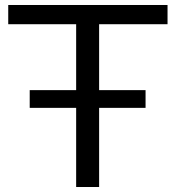

<svg xmlns="http://www.w3.org/2000/svg" viewBox="-20 -749 703 769"><path d="M99 -317V-388H563V-317ZM285 0V-663H377V0ZM13 -652V-729H651V-652Z"/></svg>

Font: Mona Sans Expanded
Style: Regular
Weight: 400
Width: 7
Designer: Deni Anggara
Foundry: GitHub
Version: Version 2.000